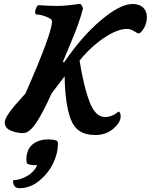

<svg xmlns="http://www.w3.org/2000/svg" viewBox="-20 -686 788 1004"><path d="M48 257Q85 255 121 235Q157 215 175 178Q134 178 121 169Q118 160 118 148Q118 98 149 70Q181 43 233 43Q256 43 276 49Q283 53 283 67Q283 115 258 167.5Q233 220 185.5 259Q138 298 82 298Q48 298 48 257ZM180 -659Q236 -655 281 -655Q326 -655 398 -666Q402 -666 408 -656Q414 -646 414 -641Q395 -568 356 -476Q317 -384 308 -361H316Q407 -495 507.5 -580Q608 -665 673 -665Q709 -665 728.5 -646.5Q748 -628 748 -596Q748 -564 732 -537.5Q716 -511 703 -511Q701 -511 681 -523Q661 -535 645 -535Q593 -535 522.5 -487Q452 -439 396 -369Q418 -232 448.5 -153Q479 -74 529 -74Q566 -74 601 -103Q611 -96 611 -78Q611 -46 572.5 -13Q534 20 480 20Q426 20 394.5 -2Q363 -24 348 -68Q320 -146 318 -287L250 -198Q208 -103 171 -46.5Q134 10 101 10Q68 10 36.5 -3Q5 -16 5 -46Q5 -73 57 -134Q75 -155 113 -197Q252 -512 252 -575Q252 -587 222 -598.5Q192 -610 173 -610Q164 -610 164 -622.5Q164 -635 170.5 -647Q177 -659 180 -659Z"/></svg>

Font: Clara
Style: Regular
Weight: 400
Designer: Proyecto DEMO
Foundry: Proyecto DEMO
Version: Version 1.002